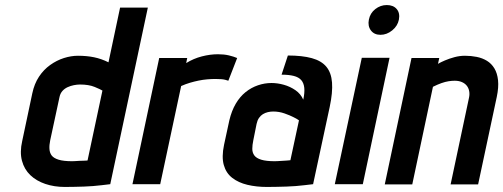

<svg xmlns="http://www.w3.org/2000/svg" viewBox="-20 -730 1995 761"><path d="M417 0 566 -700H456L410 -483Q382 -497 353 -503Q324 -509 289 -509Q262 -509 233.5 -500Q205 -491 179 -472.5Q153 -454 134.5 -426Q116 -398 108 -360L68 -171Q58 -127 67 -93Q76 -59 100 -36Q124 -13 159.5 -1Q195 11 237 11Q257 11 276 10.5Q295 10 313 9.5Q331 9 348.5 7.5Q366 6 383.5 4Q401 2 417 0ZM386 -371 327 -94Q327 -94 322.5 -93.5Q318 -93 310.5 -93Q303 -93 294.5 -92.5Q286 -92 278.5 -91.5Q271 -91 266 -91Q232 -91 212.5 -97Q193 -103 185 -113.5Q177 -124 176 -139.5Q175 -155 179 -174L216 -346Q219 -360 227.5 -369.5Q236 -379 248 -384.5Q260 -390 273 -392.5Q286 -395 297 -395Q332 -395 355 -385.5Q378 -376 386 -371Z M885 -410 920 -500Q906 -506 887 -510.5Q868 -515 844 -515Q813 -515 780 -506.5Q747 -498 718 -480L722 -500H611L505 0H615L698 -389Q716 -397 733 -402Q750 -407 767 -410.5Q784 -414 801 -415.5Q818 -417 834 -417Q862 -417 873.5 -413.5Q885 -410 885 -410Z M1182 -335Q1172 -358 1151 -372.5Q1130 -387 1105 -394Q1080 -401 1056 -401Q1029 -401 1002.5 -392Q976 -383 953.5 -365Q931 -347 914.5 -319Q898 -291 889 -253L868 -156Q858 -108 867 -76Q876 -44 900.5 -25Q925 -6 960.5 2.5Q996 11 1038 11Q1058 11 1077.5 10.5Q1097 10 1115.5 9.5Q1134 9 1152 7.5Q1170 6 1187 4Q1204 2 1221 0L1287 -307Q1299 -364 1296 -403Q1293 -442 1273.5 -465.5Q1254 -489 1216 -499.5Q1178 -510 1121 -510L1096 -434Q1125 -434 1144.5 -429Q1164 -424 1174 -412.5Q1184 -401 1186 -382Q1188 -363 1182 -335ZM1165 -253 1131 -95Q1131 -95 1126.5 -94.5Q1122 -94 1114.5 -93.5Q1107 -93 1098.5 -92.5Q1090 -92 1082 -91.5Q1074 -91 1069 -91Q1035 -91 1015.5 -97Q996 -103 988 -114Q980 -125 980 -140Q980 -155 984 -174L997 -239Q1000 -253 1006.5 -262.5Q1013 -272 1022 -277.5Q1031 -283 1041.5 -285.5Q1052 -288 1063 -288Q1086 -288 1107.5 -280.5Q1129 -273 1144.5 -265Q1160 -257 1165 -253Z M1307 0H1418L1524 -501H1414ZM1513 -710Q1488 -710 1467.5 -694Q1447 -678 1442 -652Q1437 -627 1450 -609.5Q1463 -592 1488 -592Q1513 -592 1534.5 -609.5Q1556 -627 1561 -652Q1566 -678 1552.5 -694Q1539 -710 1513 -710Z M1839 -343 1766 1H1875L1949 -346Q1957 -384 1954 -412Q1951 -440 1939.5 -459Q1928 -478 1910 -489Q1892 -500 1869.5 -504.5Q1847 -509 1823 -509Q1802 -509 1781.5 -503.5Q1761 -498 1743.5 -490.5Q1726 -483 1716 -477L1721 -500H1611L1505 1H1614L1696 -386Q1714 -395 1729.5 -400.5Q1745 -406 1758 -408Q1771 -410 1782 -410Q1798 -410 1810 -405Q1822 -400 1829.5 -391Q1837 -382 1839.5 -369.5Q1842 -357 1839 -343Z"/></svg>

Font: Advent Pro
Style: Bold Italic
Weight: 700
Italic angle: -12°
Designer: VivaRado, Andreas Kalpakidis
Foundry: VivaRado, Andreas Kalpakidis
Version: Version 3.000